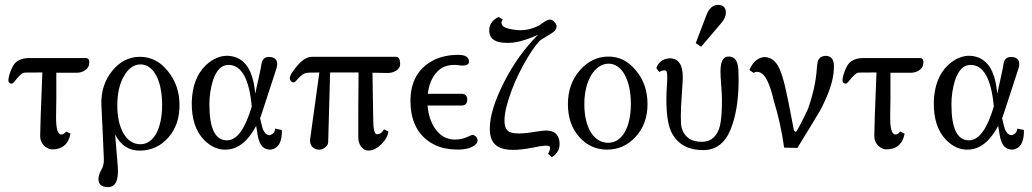

<svg xmlns="http://www.w3.org/2000/svg" viewBox="-20 -605 4215 784"><path d="M343 -339C347 -358 343 -368 330 -368H101C74 -368 55 -361 42 -348C36 -342 30 -331 23 -314C14 -289 12 -274 17 -268C24 -261 31 -262 38 -271C56 -294 69 -306 77 -308C82 -309 107 -309 153 -309C147 -162 144 -76 144 -49C144 -20 166 2 190 5C233 6 259 -15 268 -59L250 -68C243 -59 236 -55 228 -56C215 -59 209 -82 209 -123C209 -120 209 -147 210 -203V-308H295C318 -308 340 -323 343 -339Z M713 -176C713 -230 697 -276 665 -315C634 -354 596 -373 551 -373C506 -373 468 -353 437 -314C406 -275 392 -229 394 -176C399 -79 402 -6 404 43C405 62 401 77 393 90C386 103 382 115 382 126C382 148 395 159 421 159C452 159 465 131 461 75L450 -56C473 -11 507 11 553 10C598 9 636 -8 667 -43C698 -78 713 -122 713 -176ZM642 -177C642 -80 608 -16 553 -16C497 -16 459 -78 459 -174C459 -223 468 -263 486 -294C504 -326 527 -342 554 -342C607 -342 642 -276 642 -177Z M1104 -80C1103 -69 1098 -61 1091 -57C1088 -55 1084 -54 1080 -53C1066 -54 1056 -66 1050 -89L1042 -122L1049 -142L1110 -329C1111 -334 1112 -339 1112 -343C1112 -360 1103 -370 1085 -372C1062 -375 1050 -364 1047 -340C1046 -329 1037 -290 1022 -222C1014 -321 978 -372 914 -377C881 -379 850 -366 821 -339C784 -304 765 -254 763 -188C762 -120 779 -68 814 -33C841 -6 870 7 902 6C951 5 992 -27 1026 -91C1030 -62 1034 -41 1038 -30C1046 -6 1061 6 1084 6C1117 2 1132 -25 1131 -74ZM1008 -170C981 -79 948 -33 908 -32C859 -31 835 -80 835 -179C835 -213 840 -245 849 -275C863 -318 884 -340 913 -340C966 -340 998 -283 1008 -170Z M1613 -335C1616 -354 1611 -373 1598 -373H1253C1229 -373 1203 -353 1175 -312C1162 -294 1160 -281 1169 -273C1176 -266 1183 -267 1190 -276C1205 -294 1218 -304 1229 -307C1232 -308 1251 -309 1284 -309L1248 -48C1247 -42 1246 -37 1246 -32C1246 -11 1257 2 1278 6C1295 9 1319 -6 1320 -23L1328 -309H1444C1444 -293 1444 -247 1443 -170V-43C1443 -14 1461 10 1485 10C1503 9 1520 1 1536 -15C1553 -31 1563 -49 1566 -68L1548 -77C1541 -64 1532 -57 1520 -57C1509 -56 1504 -77 1504 -118L1501 -308C1540 -307 1561 -307 1564 -307C1587 -307 1609 -320 1613 -335Z M1930 -33C1930 -42 1919 -54 1910 -54C1907 -54 1903 -53 1900 -51C1879 -40 1858 -35 1839 -35C1804 -35 1777 -50 1756 -81C1739 -106 1729 -137 1726 -174H1864C1880 -174 1888 -182 1888 -198C1888 -214 1880 -222 1864 -222H1727C1731 -259 1744 -290 1766 -313C1783 -331 1806 -340 1836 -340C1848 -340 1866 -337 1866 -337C1885 -337 1895 -342 1895 -353C1895 -372 1880 -381 1851 -381C1814 -381 1781 -374 1752 -360C1687 -327 1655 -270 1656 -189C1657 -116 1682 -63 1729 -29C1756 -10 1786 1 1819 4C1858 8 1888 5 1909 -6C1923 -13 1930 -22 1930 -33Z M2258 -48C2250 -64 2234 -72 2209 -72C2200 -72 2186 -70 2166 -67C2137 -62 2114 -60 2099 -60C2055 -60 2040 -73 2040 -113C2040 -144 2050 -185 2070 -238C2086 -281 2108 -326 2135 -371C2160 -412 2179 -436 2190 -443C2222 -462 2240 -474 2243 -477C2256 -490 2256 -503 2243 -516C2238 -522 2232 -525 2226 -525C2220 -525 2212 -522 2203 -516L2181 -501C2152 -486 2123 -480 2094 -482C2061 -485 2040 -491 2032 -500C2026 -509 2026 -517 2033 -525L2016 -536C1988 -522 1975 -501 1978 -474C1981 -445 2004 -430 2049 -430C2057 -430 2066 -430 2075 -431C2106 -435 2140 -446 2177 -463C2122 -408 2077 -345 2040 -273C2000 -195 1980 -131 1980 -80C1980 -25 2004 7 2076 7C2098 7 2124 4 2155 -2C2197 -11 2220 -13 2225 -6C2228 1 2225 10 2218 23L2233 37C2254 24 2265 6 2265 -17C2265 -28 2263 -38 2258 -48Z M2624 -180C2624 -234 2608 -280 2577 -317C2546 -355 2509 -374 2464 -374C2419 -374 2380 -355 2347 -317C2315 -280 2299 -234 2299 -180C2299 -126 2314 -81 2345 -46C2376 -11 2414 6 2459 6C2504 6 2543 -11 2575 -46C2608 -81 2624 -126 2624 -180ZM2556 -181C2556 -84 2520 -23 2465 -22C2405 -21 2366 -83 2366 -180C2366 -276 2409 -345 2465 -345C2520 -345 2556 -278 2556 -181Z M2996 -278C2996 -311 2995 -332 2992 -341C2987 -364 2974 -375 2953 -374C2932 -373 2922 -352 2922 -313C2922 -300 2923 -281 2925 -256C2927 -231 2928 -212 2928 -199C2928 -148 2925 -113 2920 -92C2909 -49 2885 -27 2849 -26C2804 -25 2776 -43 2764 -81C2761 -90 2760 -107 2760 -130C2760 -151 2761 -180 2764 -218C2767 -259 2768 -281 2768 -286C2769 -340 2751 -367 2714 -367C2687 -365 2669 -352 2660 -327L2672 -311C2682 -317 2691 -319 2699 -317C2704 -314 2706 -298 2704 -267C2702 -242 2701 -219 2701 -200C2701 -133 2709 -85 2726 -57C2751 -14 2793 8 2851 8C2904 8 2941 -21 2964 -78C2985 -131 2996 -197 2996 -278ZM2944 -553C2944 -574 2933 -585 2912 -585C2891 -585 2875 -571 2864 -542L2821 -429L2843 -414L2927 -513C2938 -526 2944 -540 2944 -553Z M3385 -326C3387 -360 3376 -377 3351 -377C3348 -377 3344 -376 3339 -375C3329 -372 3322 -364 3319 -353C3318 -348 3316 -337 3315 -321C3312 -276 3301 -223 3280 -162C3257 -112 3240 -80 3230 -66L3222 -72C3205 -163 3193 -220 3188 -242C3178 -286 3168 -317 3157 -336C3143 -360 3124 -372 3100 -372C3074 -369 3054 -352 3040 -319L3058 -307C3063 -312 3070 -313 3081 -310C3104 -303 3124 -264 3140 -192C3158 -135 3172 -72 3182 -2L3236 -1C3281 -74 3312 -125 3329 -154C3365 -222 3384 -279 3385 -326Z M3749 -339C3753 -358 3749 -368 3736 -368H3507C3480 -368 3461 -361 3448 -348C3442 -342 3436 -331 3429 -314C3420 -289 3418 -274 3423 -268C3430 -261 3437 -262 3444 -271C3462 -294 3475 -306 3483 -308C3488 -309 3513 -309 3559 -309C3553 -162 3550 -76 3550 -49C3550 -20 3572 2 3596 5C3639 6 3665 -15 3674 -59L3656 -68C3649 -59 3642 -55 3634 -56C3621 -59 3615 -82 3615 -123C3615 -120 3615 -147 3616 -203V-308H3701C3724 -308 3746 -323 3749 -339Z M4134 -80C4133 -69 4128 -61 4121 -57C4118 -55 4114 -54 4110 -53C4096 -54 4086 -66 4080 -89L4072 -122L4079 -142L4140 -329C4141 -334 4142 -339 4142 -343C4142 -360 4133 -370 4115 -372C4092 -375 4080 -364 4077 -340C4076 -329 4067 -290 4052 -222C4044 -321 4008 -372 3944 -377C3911 -379 3880 -366 3851 -339C3814 -304 3795 -254 3793 -188C3792 -120 3809 -68 3844 -33C3871 -6 3900 7 3932 6C3981 5 4022 -27 4056 -91C4060 -62 4064 -41 4068 -30C4076 -6 4091 6 4114 6C4147 2 4162 -25 4161 -74ZM4038 -170C4011 -79 3978 -33 3938 -32C3889 -31 3865 -80 3865 -179C3865 -213 3870 -245 3879 -275C3893 -318 3914 -340 3943 -340C3996 -340 4028 -283 4038 -170Z"/></svg>

Font: GFS Philostratos
Style: Regular
Weight: 400
Designer: George D. Matthiopoulos
Foundry: George D. Matthiopoulos
Version: Version 1.000